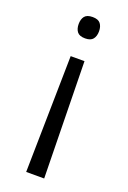

<svg xmlns="http://www.w3.org/2000/svg" viewBox="-134 -623 516 773"><g transform="rotate(20 124.0 -236.0)"><path d="M85 103H162.1L153.1 -396.4H93.9ZM79.8 -529.1Q79.8 -508.5 89.5 -495.9Q99.3 -483.3 123.6 -483.3Q147.6 -483.3 157.3 -495.9Q167.1 -508.5 167.1 -529.1Q167.1 -549.7 157.3 -562.2Q147.6 -574.7 123.6 -574.7Q99.3 -574.7 89.5 -562.2Q79.8 -549.7 79.8 -529.1Z"/></g></svg>

Font: Khand Variable Light
Style: Regular
Weight: 300
Designer: Satya Rajpurohit
Foundry: Indian Type Foundry
Version: Version 3.000